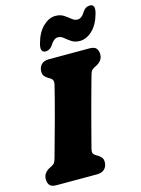

<svg xmlns="http://www.w3.org/2000/svg" viewBox="-136 -1011 798 1087"><g transform="rotate(-15 262.5 -467.0)"><path d="M300 -145.5Q296.5 -129.5 300.2 -121.8Q304 -114 312.5 -108.5L326.5 -100Q340 -92 347 -82Q354 -72 354 -57Q354 -31.5 338.5 -15.8Q323 0 294.5 0H57Q26.5 0 16.2 -13.8Q6 -27.5 6 -48Q6 -68.5 17 -82.5Q28 -96.5 42 -103.5L57.5 -111.5Q68.5 -117 74 -124.5Q79.5 -132 85 -151.5Q95.5 -189.5 110.2 -242.8Q125 -296 140.8 -353.5Q156.5 -411 170.2 -464Q184 -517 193 -554.5Q199 -580 180.5 -591.5L166.5 -600Q153 -608 146 -618Q139 -628 139 -643Q139 -668.5 154.2 -684.2Q169.5 -700 198.5 -700H436Q466.5 -700 476.8 -686.2Q487 -672.5 487 -652Q487 -631.5 476 -617.5Q465 -603.5 451 -596.5L435.5 -588.5Q424 -582.5 418.8 -575.2Q413.5 -568 408 -548.5Q399 -517 386.8 -472.2Q374.5 -427.5 361.2 -378.2Q348 -329 335.8 -282.5Q323.5 -236 314 -199.5Q304.5 -163 300 -145.5ZM397 -754.5Q367.5 -754.5 348 -767.5Q328.5 -780.5 312.8 -793.8Q297 -807 280 -807Q256 -807 235 -772.5Q218.5 -747.5 193.5 -747.5Q159.5 -747.5 173 -798.5Q190 -861.5 224.8 -894.5Q259.5 -927.5 297 -927.5Q326.5 -927.5 346.2 -914.2Q366 -901 381.8 -888Q397.5 -875 414.5 -875Q439.5 -875 459.5 -910Q476 -934 501 -934Q535 -934 521.5 -883Q504.5 -820 469.5 -787.2Q434.5 -754.5 397 -754.5Z"/></g></svg>

Font: Fraunces 72pt S100 Black
Style: Italic
Weight: 900
Italic angle: -16°
Version: Version 1.000; ttfautohint (v1.8.3)